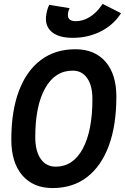

<svg xmlns="http://www.w3.org/2000/svg" viewBox="-20 -956 642 986"><path d="M250.5 9.8Q150.4 9.8 94.2 -55.9Q38.1 -121.6 38.1 -239.3Q38.1 -385.3 77.1 -489Q116.2 -592.8 189.9 -647.9Q263.7 -703.1 367.2 -703.1Q466.3 -703.1 522 -638.9Q577.6 -574.7 577.6 -459.5Q577.6 -312 538.6 -207Q499.5 -102.1 426.5 -46.1Q353.5 9.8 250.5 9.8ZM266.1 -100.1Q355 -100.1 404.8 -191.9Q454.6 -283.7 454.6 -447.3Q454.6 -516.1 427.7 -554.7Q400.9 -593.3 353 -593.3Q262.7 -593.3 211.9 -502.9Q161.1 -412.6 161.1 -251.5Q161.1 -180.2 189 -140.1Q216.8 -100.1 266.1 -100.1ZM353.5 -761.7Q279.3 -761.7 243.4 -794.2Q207.5 -826.7 218.3 -884.8Q223.1 -912.1 232.9 -931.2L337.4 -914.1Q331.1 -900.9 329.6 -890.1Q321.8 -847.2 369.1 -847.2Q405.3 -847.2 440.2 -868.4Q475.1 -889.6 501.5 -928.2L506.8 -936L601.6 -888.2L595.2 -878.9Q557.1 -823.7 493.4 -792.7Q429.7 -761.7 353.5 -761.7Z"/></svg>

Font: Cascadia Mono NF SemiBold
Style: Italic
Weight: 600
Italic angle: -10°
Monospace: yes
Designer: Aaron Bell
Foundry: Saja Typeworks
Version: Version 2404.023; ttfautohint (v1.8.4)